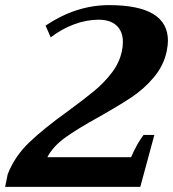

<svg xmlns="http://www.w3.org/2000/svg" viewBox="-37 -730 676 750"><path d="M-7 -49Q20 -119 77.5 -174Q135 -229 230 -297Q294 -344 332.5 -376Q371 -408 400.5 -447Q430 -486 439 -530Q443 -547 443 -566Q443 -607 418.5 -630Q394 -653 348 -653Q301 -653 252.5 -635Q204 -617 161 -584L141 -630Q260 -710 389 -710Q619 -710 619 -571Q619 -554 614 -529Q602 -473 563.5 -427.5Q525 -382 476 -349.5Q427 -317 349 -273Q264 -226 217 -192Q170 -158 148 -116H475Q499 -171 524 -203H566L511 0H-17Z"/></svg>

Font: Trirong ExtraBold
Style: Italic
Weight: 800
Italic angle: -12°
Designer: Katatrad Team
Foundry: CadsonDemak
Version: Version 1.001